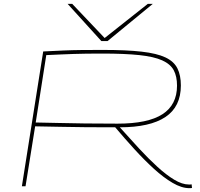

<svg xmlns="http://www.w3.org/2000/svg" viewBox="-20 -970 1043 1000"><path d="M94 0 205 -702Q264 -705 310.5 -707Q357 -709 405 -709.5Q453 -710 515 -710Q638 -710 717.5 -701Q797 -692 841.5 -671Q886 -650 904 -614Q922 -578 922 -525Q922 -414 841.5 -360.5Q761 -307 604 -307Q654 -251 703.5 -197.5Q753 -144 799.5 -101.5Q846 -59 887.5 -34Q929 -9 964 -9Q966 -9 970.5 -9Q975 -9 978 -10L980 9Q976 10 972 10Q968 10 966 10Q926 10 879 -17.5Q832 -45 782 -90.5Q732 -136 680.5 -192.5Q629 -249 580 -307Q498 -307 429.5 -307.5Q361 -308 296.5 -309.5Q232 -311 163 -312L113 0ZM592 -326Q750 -326 826 -375Q902 -424 902 -524Q902 -572 885 -604Q868 -636 825 -655.5Q782 -675 706 -683Q630 -691 512 -691Q465 -691 430 -690.5Q395 -690 364 -689Q333 -688 299 -686.5Q265 -685 221 -683L166 -332Q224 -331 285.5 -329.5Q347 -328 421.5 -327Q496 -326 592 -326ZM776 -950 540 -756H508L332 -950H356L525 -772L750 -950Z"/></svg>

Font: Georama Extra Expanded Thin
Style: Italic
Weight: 100
Width: 8
Italic angle: -9°
Designer: Jean-Baptiste Levee
Foundry: Production Type
Version: Version 1.000